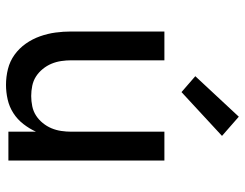

<svg xmlns="http://www.w3.org/2000/svg" viewBox="-108 -700 816 640"><g transform="rotate(90 300.0 -380.0)"><path d="M263 8Q236 8 210 1.5Q184 -5 162.5 -20.5Q141 -36 125.5 -58Q110 -80 101 -105.5Q92 -131 88.5 -157Q85 -183 85 -210V-520H181V-210Q181 -193 183.5 -176Q186 -159 192.5 -143.5Q199 -128 210 -114.5Q221 -101 235 -92Q249 -83 266 -79.5Q283 -76 300 -76Q317 -76 334 -79.5Q351 -83 365 -92Q379 -101 390 -114.5Q401 -128 407.5 -143.5Q414 -159 416.5 -176Q419 -193 419 -210V-520H515V0H419V-92Q409 -70 393.5 -50Q378 -30 357 -16.5Q336 -3 311.5 2.5Q287 8 263 8ZM287 -577 234 -623 369 -768 433 -712Z"/></g></svg>

Font: Iosevka Fixed Curly Md Ex
Style: Regular
Weight: 500
Width: 7
Monospace: yes
Designer: Belleve Invis
Foundry: Belleve Invis
Version: Version 30.1.2